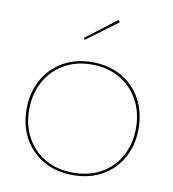

<svg xmlns="http://www.w3.org/2000/svg" viewBox="-84 -824 818 906"><g transform="rotate(10 325.0 -371.0)"><path d="M324.5 8Q245 8 184.8 -26.2Q124.5 -60.5 90.5 -121.2Q56.5 -182 56.5 -261.5Q56.5 -340.5 90.2 -402Q124 -463.5 184.5 -498.2Q245 -533 325 -533Q404.5 -533 465 -498.2Q525.5 -463.5 559.2 -402Q593 -340.5 593 -261.5Q593 -182 559.2 -121.2Q525.5 -60.5 465 -26.2Q404.5 8 324.5 8ZM324.5 -3.5Q401 -3.5 458.5 -36.2Q516 -69 548.2 -127.2Q580.5 -185.5 580.5 -261.5Q580.5 -337 548.2 -395.8Q516 -454.5 458.5 -488Q401 -521.5 324.5 -521.5Q248.5 -521.5 191 -488Q133.5 -454.5 101.2 -395.8Q69 -337 69 -261.5Q69 -185.5 101.2 -127.2Q133.5 -69 191 -36.2Q248.5 -3.5 324.5 -3.5ZM410.5 -750 418 -740.5 270 -630.5 264 -638.5Z"/></g></svg>

Font: Hepta Slab ExtraLight Thin
Style: Regular
Weight: 250
Version: Version 1.102